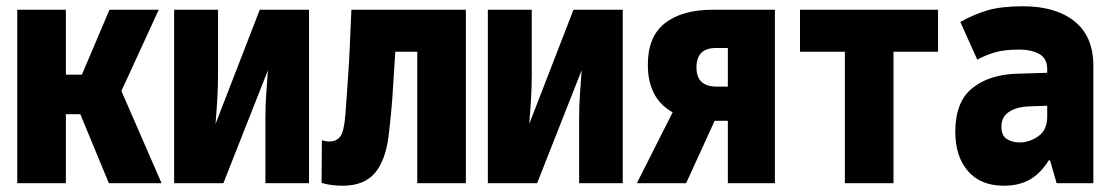

<svg xmlns="http://www.w3.org/2000/svg" viewBox="-20 -584 3540 612"><path d="M35 0V-553H190V-346H241L329 -553H486L367 -294L495 0H327L236 -220H190V0Z M535 0V-553H675V-349Q675 -310 673 -274.5Q671 -239 667 -189L808 -553H965V0H826V-208Q826 -246 828.5 -283Q831 -320 834 -360L692 0Z M1072 8Q1056 8 1039 6Q1022 4 1005 -1L1006 -137Q1019 -133 1030 -133Q1053 -133 1065 -149.5Q1077 -166 1081 -220Q1084 -258 1086 -289Q1088 -320 1090.5 -355Q1093 -390 1095 -437Q1097 -484 1100 -553H1465V0H1310V-419H1240Q1236 -361 1233.5 -317Q1231 -273 1227.5 -234.5Q1224 -196 1219 -153Q1209 -72 1174.5 -32Q1140 8 1072 8Z M1535 0V-553H1675V-349Q1675 -310 1673 -274.5Q1671 -239 1667 -189L1808 -553H1965V0H1826V-208Q1826 -246 1828.5 -283Q1831 -320 1834 -360L1692 0Z M2010 0 2124 -226Q2045 -270 2045 -378Q2045 -468 2100 -510.5Q2155 -553 2252 -553H2450V0H2300V-199H2258L2167 0ZM2264 -308H2300V-431H2262Q2200 -431 2200 -369Q2200 -308 2264 -308Z M2673 0V-419H2530V-553H2970V-419H2828V0Z M3180 8Q3106 8 3065.5 -38.5Q3025 -85 3025 -164Q3025 -259 3078.5 -302.5Q3132 -346 3220 -349L3318 -352V-363Q3318 -398 3292.5 -412Q3267 -426 3229 -426Q3183 -426 3153 -417.5Q3123 -409 3095 -394L3041 -514Q3084 -538 3127.5 -551Q3171 -564 3241 -564Q3345 -564 3405 -516Q3465 -468 3465 -375V0H3348L3327 -73H3323Q3296 -30 3261.5 -11Q3227 8 3180 8ZM3230 -130Q3262 -130 3290 -150Q3318 -170 3318 -212V-247L3264 -245Q3222 -244 3197 -228Q3172 -212 3172 -180Q3172 -152 3189 -141Q3206 -130 3230 -130Z"/></svg>

Font: Noto Sans Mono ExtraCondensed Black
Style: Regular
Weight: 900
Width: 2
Designer: Monotype Design Team
Foundry: Monotype Imaging Inc.
Version: Version 2.014